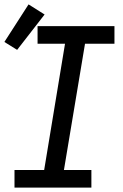

<svg xmlns="http://www.w3.org/2000/svg" viewBox="-39 -854 559 874"><path d="M27 0V-80H162L257 -655H132V-735H482V-655H348L252 -80H377V0ZM39 -627 -19 -663 91 -834 164 -788Z"/></svg>

Font: Iosevka Curly Slab MdObl
Style: Regular
Weight: 500
Italic angle: -9°
Monospace: yes
Designer: Belleve Invis
Foundry: Belleve Invis
Version: Version 11.0.0; ttfautohint (v1.8.3)